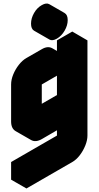

<svg xmlns="http://www.w3.org/2000/svg" viewBox="-20 -879 560 1089"><path d="M217 -90Q182 -70 156 -85Q130 -100 130 -140V-350Q130 -377 142 -406.5Q154 -436 174 -461.5Q194 -487 217 -500L303 -550Q338 -570 364 -555Q390 -540 390 -500V-600L476 -650V-110Q476 -84 464 -54Q452 -24 432.5 1.5Q413 27 390 40L130 190V90L390 -60V-290Q390 -264 378 -234Q366 -204 346 -178.5Q326 -153 303 -140ZM217 -190 390 -290V-500L217 -400ZM303 -660Q277 -645 259.5 -655Q242 -665 242 -695Q242 -725 259.5 -755Q277 -785 303 -800Q329 -815 346.5 -805Q364 -795 364 -765Q364 -735 346.5 -705Q329 -675 303 -660ZM390 -290V-60L303 -110V-340ZM390 -60 130 90 43 40 303 -110ZM130 90V190L43 140V40ZM476 -650 390 -600 303 -650 390 -700ZM390 -600V-500L303 -550V-650ZM390 -500V-290L303 -340V-550ZM390 -290 217 -190 130 -240 303 -340ZM347 -805Q329 -815 303 -800Q277 -785 259.5 -755Q242 -725 242 -695Q242 -665 260 -655L173 -705Q156 -715 156 -745Q156 -775 173 -805Q190 -835 217 -850Q243 -865 260 -855ZM364 -555Q338 -570 303 -550L217 -500Q194 -487 174 -461.5Q154 -436 142 -406.5Q130 -377 130 -350V-140Q130 -100 156 -85L69 -135Q43 -150 43 -190V-400Q43 -427 55 -456.5Q67 -486 87 -511.5Q107 -537 130 -550L217 -600Q251 -620 277 -605Z"/></svg>

Font: Nabla Normal
Style: Regular
Weight: 400
Designer: Arthur Reinders Folmer
Version: Version 1.000